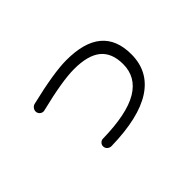

<svg xmlns="http://www.w3.org/2000/svg" viewBox="-80 -843 1160 1160"><g transform="rotate(-45 500.0 -262.5)"><path d="M218.8 -421.9Q205.1 -418 192.4 -425.8Q179.7 -433.6 176.8 -447.8Q173.8 -461.9 182.1 -474.6Q190.4 -487.3 204.1 -491.2Q419.9 -543 527.3 -543Q830.1 -543 830.1 -290Q830.1 -143.6 710.4 -65.4Q590.8 12.7 352.5 17.6Q337.9 17.6 327.1 8.3Q316.4 -1 315.4 -15.6Q314.5 -29.3 324.2 -40Q334 -50.8 347.7 -50.8Q555.7 -54.7 654.3 -113.3Q752.9 -171.9 752.9 -283.2Q752.9 -378.9 696.3 -425.3Q639.6 -471.7 521.5 -471.7Q420.9 -471.7 218.8 -421.9Z"/></g></svg>

Font: Rounded-X Mgen+ 1m regular
Style: Regular
Weight: 400
Designer: [Source Han Sans]
Ryoko NISHIZUKA  (kana & ideographs); Paul D. Hunt (Latin, Greek & Cyrillic); Wenlong ZHANG  (bopomofo
Version: Version 1.059.20150602